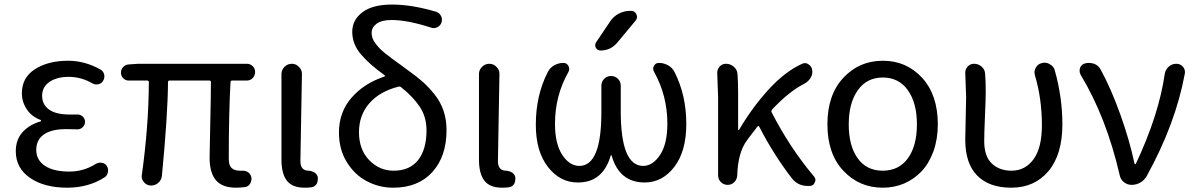

<svg xmlns="http://www.w3.org/2000/svg" viewBox="-20 -829 5361 861"><path d="M281.2 12.7Q178.7 12.7 114.7 -31.2Q50.8 -75.2 50.8 -150.4Q50.8 -203.1 81.5 -236.8Q112.3 -270.5 161.1 -284.2Q164.1 -285.2 164.1 -287.6Q164.1 -290 162.1 -291Q122.1 -305.7 100.1 -338.9Q78.1 -372.1 78.1 -411.1Q78.1 -481.4 137.2 -519Q196.3 -556.6 285.2 -556.6Q361.3 -556.6 431.6 -516.6Q444.3 -508.8 447.3 -494.1Q450.2 -479.5 442.4 -466.8Q435.5 -454.1 420.9 -451.2Q406.2 -448.2 394.5 -455.1Q343.8 -484.4 288.1 -484.4Q235.4 -484.4 202.1 -461.9Q168.9 -439.5 168.9 -399.4Q168.9 -360.4 199.7 -337.9Q230.5 -315.4 293.9 -315.4Q309.6 -315.4 325.2 -315.4Q339.8 -316.4 350.6 -306.6Q361.3 -296.9 361.3 -282.7Q361.3 -268.6 350.6 -258.3Q339.8 -248 325.2 -249Q300.8 -250 277.3 -250Q210.9 -250 176.8 -226.1Q142.6 -202.1 142.6 -156.7Q142.6 -111.3 181.6 -85.4Q220.7 -59.6 290 -59.6Q355.5 -59.6 409.2 -93.8Q421.9 -101.6 436.5 -99.1Q451.2 -96.7 459 -85Q464.8 -75.2 464.8 -64.5Q464.8 -60.5 463.9 -56.6Q460.9 -41 448.2 -33.2Q376 12.7 281.2 12.7Z M1038.1 12.7Q976.6 12.7 948.2 -21Q919.9 -54.7 919.9 -122.1Q919.9 -148.4 922.9 -273.4Q925.8 -398.4 925.8 -460.9Q925.8 -467.8 918.9 -467.8H740.2Q733.4 -467.8 733.4 -460.9Q732.4 -313.5 706.1 -41Q704.1 -21.5 689.5 -8.8Q675.8 2.9 658.2 2.9Q656.2 2.9 655.3 2.9Q636.7 2 625 -12.7Q615.2 -24.4 615.2 -39.1Q615.2 -42 616.2 -45.9Q646.5 -261.7 647.5 -460.9Q647.5 -467.8 639.6 -467.8H556.6Q543 -467.8 532.7 -478Q522.5 -488.3 522.5 -502.9Q522.5 -517.6 532.2 -528.3Q542 -539.1 556.6 -540L599.6 -543H1086.9Q1102.5 -543 1113.3 -532.2Q1124 -521.5 1124 -505.9Q1124 -490.2 1113.3 -479Q1102.5 -467.8 1086.9 -467.8H1021.5Q1013.7 -467.8 1013.7 -460.9Q1005.9 -319.3 1005.9 -116.2Q1005.9 -87.9 1018.6 -75.7Q1031.2 -63.5 1056.6 -63.5Q1061.5 -63.5 1066.4 -63.5Q1081.1 -64.5 1092.8 -56.2Q1104.5 -47.9 1107.4 -33.2Q1109.4 -18.6 1101.6 -5.4Q1093.8 7.8 1079.1 9.8Q1060.5 12.7 1038.1 12.7Z M1345.7 12.7Q1291 12.7 1266.6 -18.6Q1242.2 -49.8 1242.2 -113.3V-497.1Q1242.2 -515.6 1255.9 -529.3Q1269.5 -543 1288.6 -543Q1307.6 -543 1320.3 -529.3Q1334 -516.6 1334 -498L1327.1 -106.4Q1327.1 -63.5 1364.3 -63.5Q1378.9 -62.5 1390.6 -55.2Q1402.3 -47.9 1405.3 -34.2Q1405.3 -30.3 1405.3 -25.4Q1405.3 -14.6 1400.4 -4.9Q1392.6 7.8 1377.9 10.7Q1363.3 12.7 1345.7 12.7Z M1745.1 -63.5Q1817.4 -63.5 1855 -111.3Q1892.6 -159.2 1892.6 -244.1Q1892.6 -304.7 1862.8 -349.6Q1833 -394.5 1779.3 -437.5Q1773.4 -442.4 1766.6 -440.4Q1682.6 -418.9 1636.2 -365.7Q1589.8 -312.5 1589.8 -236.3Q1589.8 -158.2 1635.7 -110.8Q1681.6 -63.5 1745.1 -63.5ZM1935.5 -776.4Q1950.2 -771.5 1957.5 -757.8Q1964.8 -744.1 1960 -728.5Q1955.1 -713.9 1941.4 -707Q1927.7 -700.2 1913.1 -705.1Q1807.6 -739.3 1736.3 -739.3Q1691.4 -739.3 1668.9 -722.7Q1646.5 -706.1 1646.5 -681.6Q1646.5 -669.9 1650.4 -658.2Q1654.3 -646.5 1664.1 -633.8Q1673.8 -621.1 1682.6 -611.8Q1691.4 -602.5 1709 -588.4Q1726.6 -574.2 1738.3 -565.9Q1750 -557.6 1773.4 -540.5Q1796.9 -523.4 1809.6 -513.7Q1849.6 -485.4 1876.5 -461.4Q1903.3 -437.5 1929.7 -404.3Q1956.1 -371.1 1969.2 -331.5Q1982.4 -292 1982.4 -245.1Q1982.4 -127.9 1918.9 -57.6Q1855.5 12.7 1743.2 12.7Q1680.7 12.7 1625.5 -16.1Q1570.3 -44.9 1535.2 -102.1Q1500 -159.2 1500 -234.4Q1500 -326.2 1556.2 -390.6Q1612.3 -455.1 1703.1 -485.4Q1706.1 -486.3 1706.1 -488.8Q1706.1 -491.2 1704.1 -492.2Q1635.7 -541 1597.7 -586.4Q1559.6 -631.8 1559.6 -686.5Q1559.6 -739.3 1605 -773.9Q1650.4 -808.6 1738.3 -808.6Q1826.2 -808.6 1935.5 -776.4Z M2231.4 12.7Q2176.8 12.7 2152.3 -18.6Q2127.9 -49.8 2127.9 -113.3V-497.1Q2127.9 -515.6 2141.6 -529.3Q2155.3 -543 2174.3 -543Q2193.4 -543 2206.1 -529.3Q2219.7 -516.6 2219.7 -498L2212.9 -106.4Q2212.9 -63.5 2250 -63.5Q2264.6 -62.5 2276.4 -55.2Q2288.1 -47.9 2291 -34.2Q2291 -30.3 2291 -25.4Q2291 -14.6 2286.1 -4.9Q2278.3 7.8 2263.7 10.7Q2249 12.7 2231.4 12.7Z M2715.8 -732.4Q2730.5 -754.9 2754.4 -767.6Q2778.3 -780.3 2805.7 -780.3H2809.6Q2827.1 -780.3 2834 -764.6Q2840.8 -749 2830.1 -736.3L2747.1 -636.7Q2717.8 -602.5 2672.9 -602.5Q2658.2 -602.5 2651.9 -615.2Q2645.5 -627.9 2653.3 -639.6ZM2722.7 -131.8Q2722.7 -132.8 2720.7 -132.8Q2718.8 -132.8 2718.8 -131.8Q2683.6 -10.7 2572.3 -10.7Q2571.3 -10.7 2570.3 -10.7Q2491.2 -10.7 2437 -80.6Q2382.8 -150.4 2382.8 -269.5Q2382.8 -401.4 2436.5 -505.9Q2446.3 -525.4 2465.3 -536.1Q2484.4 -546.9 2506.8 -546.9Q2521.5 -546.9 2528.8 -533.7Q2536.1 -520.5 2529.3 -506.8Q2468.8 -400.4 2468.8 -274.4Q2468.8 -183.6 2501.5 -134.3Q2534.2 -85 2578.1 -85Q2677.7 -85 2676.8 -330.1V-445.3Q2676.8 -462.9 2689.5 -475.6Q2702.1 -488.3 2720.2 -488.3Q2738.3 -488.3 2751 -475.6Q2763.7 -462.9 2763.7 -445.3V-330.1Q2763.7 -85 2864.3 -85Q2907.2 -85 2939.9 -134.3Q2972.7 -183.6 2972.7 -274.4Q2972.7 -400.4 2913.1 -506.8Q2905.3 -520.5 2912.6 -533.7Q2919.9 -546.9 2934.6 -546.9Q2957 -546.9 2976.1 -536.1Q2995.1 -525.4 3004.9 -505.9Q3057.6 -402.3 3057.6 -273.4Q3057.6 -150.4 3003.9 -80.6Q2950.2 -10.7 2871.1 -10.7Q2756.8 -10.7 2722.7 -131.8Z M3629.9 -38.1Q3636.7 -30.3 3636.7 -21.5Q3636.7 -16.6 3633.8 -11.7Q3628.9 2.9 3613.3 4.9Q3607.4 4.9 3602.5 4.9Q3557.6 4.9 3530.3 -30.3Q3449.2 -135.7 3384.8 -260.7Q3381.8 -266.6 3377 -261.7Q3351.6 -229.5 3330.1 -200.2Q3289.1 -145.5 3286.1 -43Q3285.2 -24.4 3272.9 -12.2Q3260.7 0 3243.2 0Q3225.6 0 3212.9 -12.2Q3200.2 -24.4 3200.2 -43V-393.6L3196.3 -502.9Q3196.3 -517.6 3206.1 -529.3Q3217.8 -543 3235.4 -543Q3254.9 -543 3270 -530.3Q3285.2 -517.6 3287.1 -499Q3290 -461.9 3290 -416V-248Q3290 -246.1 3292 -246.1Q3293.9 -246.1 3294.9 -248Q3355.5 -350.6 3429.2 -430.2Q3502.9 -509.8 3577.1 -543Q3584 -545.9 3589.8 -545.9Q3598.6 -545.9 3606.4 -540Q3621.1 -530.3 3622.1 -513.7Q3623 -510.7 3623 -507.8Q3623 -492.2 3614.3 -478.5Q3603.5 -461.9 3585.9 -453.1Q3518.6 -418.9 3442.4 -337.9Q3437.5 -332 3440.4 -325.2Q3521.5 -167 3629.9 -38.1Z M3938.5 12.7Q3833 12.7 3761.7 -63.5Q3690.4 -139.6 3690.4 -271.5Q3690.4 -403.3 3761.7 -480Q3833 -556.6 3939 -556.6Q4044.9 -556.6 4115.2 -480Q4185.5 -403.3 4185.5 -271.5Q4185.5 -205.1 4166 -150.9Q4146.5 -96.7 4112.8 -61Q4079.1 -25.4 4034.7 -6.3Q3990.2 12.7 3938.5 12.7ZM4091.8 -271.5Q4091.8 -367.2 4051.3 -424.3Q4010.7 -481.4 3939 -481.4Q3867.2 -481.4 3826.7 -424.3Q3786.1 -367.2 3786.1 -271.5Q3786.1 -174.8 3826.2 -119.1Q3866.2 -63.5 3938.5 -63.5Q4010.7 -63.5 4051.3 -119.1Q4091.8 -174.8 4091.8 -271.5Z M4514.6 12.7Q4416 12.7 4362.3 -41.5Q4308.6 -95.7 4308.6 -202.1Q4308.6 -234.4 4310.5 -298.3Q4312.5 -362.3 4312.5 -393.6L4308.6 -502.9Q4308.6 -518.6 4318.4 -529.3Q4330.1 -543 4347.7 -543Q4367.2 -543 4381.8 -530.3Q4396.5 -517.6 4397.5 -499Q4400.4 -468.8 4400.4 -416Q4400.4 -386.7 4397 -308.6Q4393.6 -230.5 4393.6 -196.3Q4393.6 -127.9 4427.7 -95.7Q4461.9 -63.5 4515.6 -63.5Q4577.1 -63.5 4614.7 -114.7Q4652.3 -166 4652.3 -267.6Q4652.3 -385.7 4621.1 -491.2Q4619.1 -498 4619.1 -503.9Q4619.1 -515.6 4625 -525.4Q4633.8 -542 4651.4 -545.9Q4658.2 -547.9 4664.1 -547.9Q4676.8 -547.9 4687.5 -541Q4705.1 -532.2 4710 -513.7Q4744.1 -392.6 4744.1 -271.5Q4744.1 -135.7 4681.6 -61.5Q4619.1 12.7 4514.6 12.7Z M5122.1 -39.1Q5112.3 -21.5 5094.2 -10.7Q5076.2 0 5054.7 0Q5035.2 0 5020 -12.2Q5004.9 -24.4 5001 -43.9Q4941.4 -302.7 4826.2 -493.2Q4821.3 -502 4821.3 -511.7Q4821.3 -517.6 4823.2 -524.4Q4830.1 -541 4846.7 -544.9Q4854.5 -546.9 4863.3 -546.9Q4875 -546.9 4886.7 -543Q4906.2 -535.2 4916 -516.6Q4962.9 -430.7 5004.4 -314.5Q5045.9 -198.2 5067.4 -95.7Q5068.4 -92.8 5070.8 -92.8Q5073.2 -92.8 5074.2 -95.7Q5176.8 -314.5 5203.1 -497.1Q5206.1 -516.6 5220.7 -529.8Q5235.4 -543 5254.9 -543Q5273.4 -543 5285.2 -529.3Q5293.9 -518.6 5293.9 -504.9Q5293.9 -502 5293 -498Q5252 -274.4 5122.1 -39.1Z"/></svg>

Font: Gen Jyuu Gothic P Regular
Style: Regular
Weight: 400
Designer: [Source Han Sans]
Ryoko NISHIZUKA  (kana & ideographs); Paul D. Hunt (Latin, Greek & Cyrillic); Wenlong ZHANG  (bopomofo
Version: Version 1.002.20150607